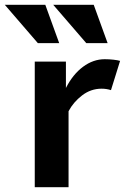

<svg xmlns="http://www.w3.org/2000/svg" viewBox="-86 -781 521 801"><path d="M377 -405Q358 -411 338 -411Q293 -411 256.5 -383Q220 -355 200 -317V0H59V-524H189V-414Q218 -471 260.5 -502.5Q303 -534 351 -534Q369 -534 387 -532Q405 -530 415 -527ZM72 -601H161L103 -761H-66ZM274 -601H363L305 -761H136Z"/></svg>

Font: Rising Sun
Style: Bold
Weight: 700
Designer: Matt McInerney, Pablo Impallari, Rodrigo Fuenzalida (Raleway font), Stephen Hutchings (Greek), Cristiano Sobral (main ch
Foundry: The Rising Sun Project Authors
Version: Version 4.327; ttfautohint (v1.8.4.7-5d5b-dirty)